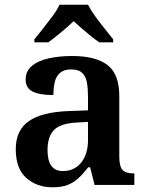

<svg xmlns="http://www.w3.org/2000/svg" viewBox="-20 -786 627 816"><path d="M203 10Q137 10 92 -29.5Q47 -69 47 -152Q47 -233 103 -271.5Q159 -310 272 -314L354 -317V-374Q354 -408 349.5 -434.5Q345 -461 329.5 -476Q314 -491 282 -491Q253 -491 236 -477Q219 -463 213 -438.5Q207 -414 207 -382Q148 -382 118.5 -397Q89 -412 89 -448Q89 -484 115.5 -506Q142 -528 187 -538Q232 -548 286 -548Q387 -548 437 -509.5Q487 -471 487 -377V-121Q487 -79 500.5 -64Q514 -49 548 -49H551V0H382L363 -75H355Q333 -47 313 -28.5Q293 -10 267.5 0Q242 10 203 10ZM247 -59Q296 -59 325 -95Q354 -131 354 -191V-268L303 -265Q235 -261 208.5 -232.5Q182 -204 182 -148Q182 -59 247 -59ZM126 -619Q142 -638 162.5 -664Q183 -690 203 -717Q223 -744 233 -766H354Q365 -744 384.5 -717Q404 -690 425 -664Q446 -638 461 -619V-606H402Q386 -617 366.5 -632.5Q347 -648 327.5 -665Q308 -682 293 -696Q271 -675 240 -649Q209 -623 185 -606H126Z"/></svg>

Font: Noto Nastaliq Urdu SemiBold
Style: Regular
Weight: 600
Version: Version 3.007